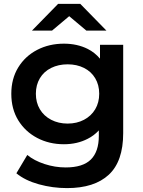

<svg xmlns="http://www.w3.org/2000/svg" viewBox="-20 -764 734 985"><path d="M324 201Q250 201 179.5 181.5Q109 162 64 125L120 31Q155 60 208.5 77.5Q262 95 317 95Q405 95 446 54.5Q487 14 487 -67V-95Q462 -68 430 -52Q376 -24 308 -24Q232 -24 170.5 -56.5Q109 -89 73.5 -147Q38 -205 38 -283Q38 -360 73.5 -418Q109 -476 170.5 -508Q232 -540 308 -540Q376 -540 430 -513Q466 -495 493 -463V-534H612V-81Q612 64 538 132.5Q464 201 324 201ZM327 -130Q374 -130 411 -149.5Q448 -169 468.5 -203.5Q489 -238 489 -283Q489 -328 468.5 -362.5Q448 -397 411 -415.5Q374 -434 327 -434Q280 -434 242.5 -415.5Q205 -397 184.5 -362.5Q164 -328 164 -283Q164 -238 184.5 -203.5Q205 -169 242.5 -149.5Q280 -130 327 -130ZM144 -607 278 -744H392L526 -607H423L335 -681L247 -607Z"/></svg>

Font: Montserrat Thin SemiBold
Style: Regular
Weight: 600
Version: Version 9.000